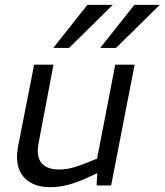

<svg xmlns="http://www.w3.org/2000/svg" viewBox="-20 -766 680 793"><path d="M188 7Q137 7 103.5 -13.5Q70 -34 57.5 -71Q45 -108 54 -158L121 -499H201L139 -173Q129 -121 151 -93.5Q173 -66 223 -66Q251 -66 276.5 -72.5Q302 -79 334 -92L381 -111L456 -499H536L439 0H379L383 -74L397 -58L341 -32Q300 -13 262.5 -3Q225 7 188 7ZM200 -568 341 -746H446L265 -568ZM394 -568 535 -746H640L459 -568Z"/></svg>

Font: REM Light
Style: Italic
Weight: 300
Italic angle: -11°
Designer: Octavio Pardo
Foundry: Ashler Design
Version: Version 1.005;gftools[0.9.28]